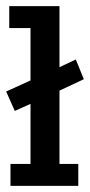

<svg xmlns="http://www.w3.org/2000/svg" viewBox="-20 -603 292 623"><path d="M28 -243 0 -306 79 -342V-512H10V-583H173V-385L226 -410L252 -346L173 -309V-71H234V0H14V-71H79V-266Z"/></svg>

Font: Rokkitt SemiBold Medium
Style: Regular
Weight: 500
Version: Version 3.103